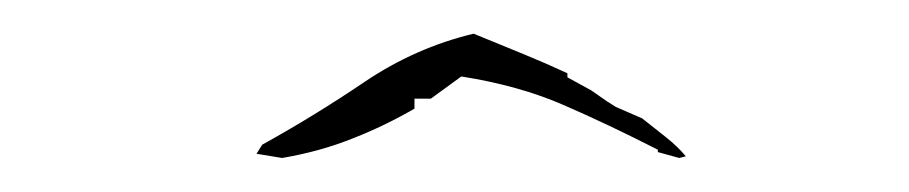

<svg xmlns="http://www.w3.org/2000/svg" viewBox="-20 -813 540 114"><path d="M226.1 -754.4H235.8L253.9 -767.6Q288.1 -762.2 314.5 -750.7Q340.8 -739.3 370.6 -724.1V-722.7L383.3 -719.2L387.2 -720.2Q382.3 -726.1 375.2 -731.7Q368.2 -737.3 361.3 -742.7L345.7 -749.5L340.3 -752.9L331.1 -759.3L316.9 -767.1V-769.5Q304.2 -775.4 291 -780.8L261.2 -793Q226.6 -784.7 196.5 -764.4Q166.5 -744.1 135.7 -727.1L132.3 -721.7L147.5 -719.2Q170.4 -723.1 189.9 -731Q208.5 -738.3 226.1 -748.5Z"/></svg>

Font: Bakudai
Style: ExtraLight
Weight: 200
Version: Version 1.48